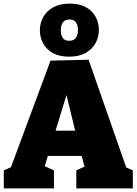

<svg xmlns="http://www.w3.org/2000/svg" viewBox="-20 -1044 758 1064"><path d="M689 -89 638 -135 716 -100V0H403V-100L471 -131L453 -104L426 -205L455 -180H231L252 -202L223 -108L219 -127L279 -100V0H1V-100L77 -133L32 -94L260 -708L471 -713ZM280 -294 268 -320H423L404 -289L327 -605L375 -604ZM363 -730Q309 -730 273 -750Q237 -770 219 -803.5Q201 -837 201 -876Q201 -916 219.5 -949.5Q238 -983 275 -1003.5Q312 -1024 367 -1024Q421 -1024 456.5 -1004Q492 -984 510 -950.5Q528 -917 528 -878Q528 -839 509.5 -805Q491 -771 454.5 -750.5Q418 -730 363 -730ZM363 -818Q389 -818 400.5 -834.5Q412 -851 412 -878Q412 -904 401 -920Q390 -936 365 -936Q340 -936 328.5 -919.5Q317 -903 317 -876Q317 -850 327.5 -834Q338 -818 363 -818Z"/></svg>

Font: Bitter Thin Black
Style: Regular
Weight: 900
Version: Version 3.020